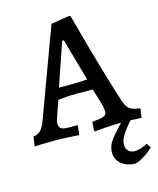

<svg xmlns="http://www.w3.org/2000/svg" viewBox="-142 -741 884 1072"><g transform="rotate(-15 299.5 -205.0)"><path d="M330 2 334 -47Q385 -51 401.5 -58Q418 -65 418 -84Q418 -102 411 -126L383 -220Q358 -221 285 -221Q236 -221 182 -214L150 -122Q142 -96 142 -87Q142 -67 154.5 -58.5Q167 -50 196 -50H247L250 -45L244 6Q231 5 187 2.5Q143 0 102 0Q63 0 30.5 1Q-2 2 -13 3L-5 -52Q21 -56 37 -71.5Q53 -87 67 -125L255 -634L359 -651L369 -648Q376 -623 400 -534Q424 -445 458 -327.5Q492 -210 521 -121Q532 -84 550.5 -69.5Q569 -55 609 -51L612 -46L605 3Q593 2 559.5 1Q526 0 492 0Q441 0 394 3.5Q347 7 334 9ZM283 -279Q323 -279 367 -283L298 -527H288L203 -279ZM395 148Q395 124 404.5 103Q414 82 441 50.5Q468 19 528 -42H578Q513 31 492 63.5Q471 96 471 123Q471 146 484.5 159.5Q498 173 521 173Q537 173 558 166.5Q579 160 595 150L612 176Q588 199 560 216.5Q532 234 509 241Q459 241 427 215Q395 189 395 148Z"/></g></svg>

Font: Alegreya Medium
Style: Regular
Weight: 500
Designer: Juan Pablo del Peral
Foundry: Huerta Tipografica
Version: Version 2.007; ttfautohint (v1.6)